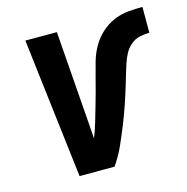

<svg xmlns="http://www.w3.org/2000/svg" viewBox="-84 -609 672 689"><g transform="rotate(-15 252.0 -264.0)"><path d="M259 0H129L67 -520H184L210 -173Q211 -159 212 -145Q213 -131 214 -117Q225 -144 232.5 -170.5Q240 -197 248 -223.5Q256 -250 263 -276.5Q270 -303 277 -330Q284 -357 291.5 -383.5Q299 -410 313 -435Q327 -460 348.5 -480Q370 -500 396.5 -511.5Q423 -523 450.5 -525.5Q478 -528 504 -528V-432Q486 -432 468 -428Q450 -424 435 -411.5Q420 -399 411 -382Q402 -365 396 -347Q390 -329 385 -311.5Q380 -294 374.5 -276Q369 -258 363.5 -240.5Q358 -223 352 -205.5Q346 -188 339.5 -170.5Q333 -153 326 -135.5Q319 -118 311.5 -100.5Q304 -83 296.5 -66Q289 -49 279.5 -32.5Q270 -16 259 0Z"/></g></svg>

Font: Iosevka Oblique
Style: Bold
Weight: 700
Italic angle: -9°
Monospace: yes
Designer: Belleve Invis
Foundry: Belleve Invis
Version: Version 32.5.0; ttfautohint (v1.8.4)